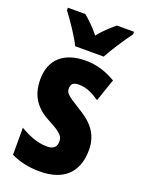

<svg xmlns="http://www.w3.org/2000/svg" viewBox="-147 -833 675 911"><g transform="rotate(20 190.5 -378.0)"><path d="M128 -606H272C293 -646 338 -714 367 -753V-766H280C257 -746 228 -722 200 -686C173 -720 143 -748 121 -766H33V-753C61 -717 111 -643 128 -606ZM358 -165C358 -252 308 -297 244 -335C175 -377 168 -387 168 -408C168 -431 181 -441 207 -441C249 -441 279 -423 313 -401L352 -515C300 -545 253 -559 199 -559C89 -559 26 -502 26 -403C26 -322 60 -270 132 -232C210 -192 212 -176 212 -154C212 -127 196 -113 164 -113C114 -113 65 -135 27 -158V-21C74 1 120 10 173 10C287 10 358 -47 358 -165Z"/></g></svg>

Font: Noto Sans Sinhala UI ExtraCondensed ExtraBold
Style: Regular
Weight: 800
Width: 2
Designer: Jelle Bosma - Monotype Design Team
Foundry: Monotype Imaging Inc.
Version: Version 2.006